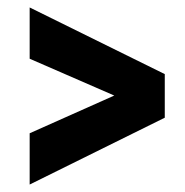

<svg xmlns="http://www.w3.org/2000/svg" viewBox="-20 -558 494 512"><path d="M284.7 -303.2 59.1 -401.4V-538.1L419.4 -360.4V-244.1L59.1 -65.9V-202.6Z"/></svg>

Font: MAUL Condensed Bold
Style: Condensed Bold
Weight: 700
Designer: MAUL
Version: Version 1.0; 2020; ttfautohint (v1.8.3)